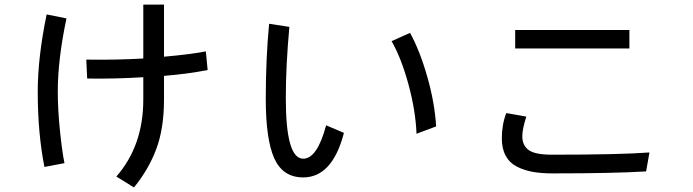

<svg xmlns="http://www.w3.org/2000/svg" viewBox="-20 -779 3040 842"><path d="M490.2 -4.9Q608.4 -139.6 608.4 -342.8V-440.4Q483.4 -432.6 362.3 -434.6L358.4 -517.6Q491.2 -515.6 608.4 -522.5V-758.8H699.2V-530.3Q818.4 -541 882.8 -553.7L890.6 -471.7Q797.9 -454.1 699.2 -446.3V-342.8Q699.2 -214.8 665 -124.5Q630.9 -34.2 567.4 43ZM145.5 -377Q145.5 -527.3 184.6 -715.8L271.5 -698.2Q233.4 -518.6 233.4 -377Q233.4 -299.8 242.7 -208Q252 -116.2 262.7 -63.5L174.8 -46.9Q145.5 -195.3 145.5 -377Z M1145.5 -345.7Q1145.5 -521.5 1160.2 -674.8L1249 -661.1Q1233.4 -491.2 1233.4 -347.7Q1233.4 -83 1309.6 -83Q1371.1 -83 1410.2 -229.5L1488.3 -196.3Q1437.5 -1 1309.6 -1Q1220.7 -1 1183.1 -84Q1145.5 -167 1145.5 -345.7ZM1697.3 -598.6 1778.3 -634.8Q1821.3 -556.6 1854 -441.9Q1886.7 -327.1 1892.6 -224.6L1806.6 -192.4Q1802.7 -293 1771.5 -408.2Q1740.2 -523.4 1697.3 -598.6Z M2239.3 -566.4V-647.5H2740.2V-566.4ZM2180.7 -171.9Q2180.7 -232.4 2200.2 -283.2L2288.1 -267.6Q2270.5 -212.9 2270.5 -181.6Q2270.5 -141.6 2298.3 -121.1Q2326.2 -100.6 2400.4 -100.6Q2699.2 -100.6 2828.1 -110.4L2813.5 -27.3Q2672.9 -18.6 2403.3 -18.6Q2353.5 -18.6 2315.9 -25.4Q2278.3 -32.2 2246.6 -48.3Q2214.8 -64.5 2197.8 -95.7Q2180.7 -127 2180.7 -171.9Z"/></svg>

Font: Gothic A1 Medium
Style: Regular
Weight: 500
Designer: HanYang I&C Co.,Ltd.
Foundry: HanYang I&C Co.,Ltd.
Version: Version 2.50